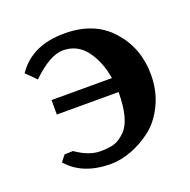

<svg xmlns="http://www.w3.org/2000/svg" viewBox="-90 -533 627 633"><g transform="rotate(-20 223.0 -216.5)"><path d="M63 -69.8 92.8 -70.8Q138.7 -38.6 179.2 -39.1Q209 -39.1 227.5 -44.9Q246.1 -50.8 266.1 -70.8Q300.3 -105 300.8 -202.1H84V-252.9H295.9Q286.1 -313 255.6 -353.5Q225.1 -394 174.8 -394Q128.9 -394 64.9 -332L30.8 -366.2Q84 -445.3 199.2 -444.8Q303.2 -444.8 362.1 -378.9Q420.9 -313 420.9 -220.2Q420.9 -162.1 397.9 -115Q375 -67.9 340.1 -41.5Q305.2 -15.1 268.1 -1.5Q231 12.2 196.8 12.2Q97.7 12.2 45.9 -47.9Z"/></g></svg>

Font: Linux Libertine
Style: Semibold
Weight: 600
Designer: Philipp H. Poll
Foundry: Philipp H. Poll
Version: Version 5.1.2 ; ttfautohint (v0.9)